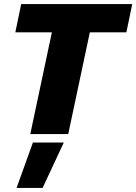

<svg xmlns="http://www.w3.org/2000/svg" viewBox="-20 -664 675 951"><path d="M130 0 237 -504H56L85 -644H635L606 -504H425L318 0ZM62 267 143 42H296L191 267Z"/></svg>

Font: Kanit
Style: Bold Italic
Weight: 700
Italic angle: -12°
Designer: Katatrad Team
Foundry: CadsonDemak
Version: Version 2.000; ttfautohint (v1.8.3)